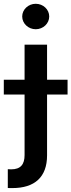

<svg xmlns="http://www.w3.org/2000/svg" viewBox="-60 -779 373 1004"><path d="M68.5 -545.5V-362.2H-40.1V-284.8H68.5V32C68.5 80.3 48.3 106.5 -1.4 106.5C-7.5 106.5 -12.4 106.2 -19.2 105.8V204.2C-11 204.5 -3.6 204.5 4.6 204.5C121.4 204.5 186.1 147 186.1 33.4V-284.8H293.3V-362.2H186.1V-545.5ZM56.1 -692.8C56.1 -656.2 88.1 -626.1 126.8 -626.1C165.8 -626.1 197.4 -656.2 197.4 -692.8C197.4 -729.4 165.8 -759.2 126.8 -759.2C88.1 -759.2 56.1 -729.4 56.1 -692.8Z"/></svg>

Font: Magic Ui Pro Semi Bold
Style: Regular
Weight: 600
Designer: Stefan Endress, Andreas Faust
Version: Version 1.000;FEAKit 1.0